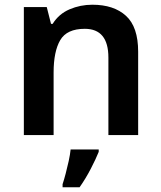

<svg xmlns="http://www.w3.org/2000/svg" viewBox="-20 -572 682 813"><path d="M371 -552Q462 -552 513.5 -505Q565 -458 565 -353V0H439V-328Q439 -450 339 -450Q263 -450 235 -402Q207 -354 207 -265V0H81V-542H178L196 -471H203Q229 -513 274.5 -532.5Q320 -552 371 -552ZM398 71Q386 101 364.5 142.5Q343 184 317 221H245V208Q251 190 258 163.5Q265 137 271 109.5Q277 82 279 61H398Z"/></svg>

Font: Noto Sans Ethiopic SemiBold
Style: Regular
Weight: 600
Designer: Monotype Design Team
Foundry: Monotype Imaging Inc.
Version: Version 2.102; ttfautohint (v1.8.4.7-5d5b)